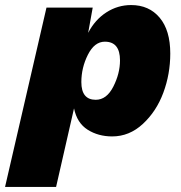

<svg xmlns="http://www.w3.org/2000/svg" viewBox="-78 -530 716 760"><path d="M441 -510Q512 -510 554 -460Q596 -410 596 -318Q596 -237 568.5 -163Q541 -89 487.5 -39.5Q434 10 366 10Q311 10 269 -16.5Q227 -43 215 -101L144 210H-58L106 -500H289L271 -400Q298 -452 343 -481Q388 -510 441 -510ZM301 -135Q344 -135 370.5 -187Q397 -239 397 -291Q397 -365 337 -365Q296 -365 270 -313.5Q244 -262 244 -205Q244 -135 301 -135Z"/></svg>

Font: Elaine Sans ExtraBold
Style: Italic
Weight: 800
Italic angle: -13°
Designer: Wei Huang
Foundry: Wei Huang
Version: Version 2.001;December 24, 2019;FontCreator 12.0.0.2547 64-b